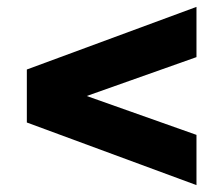

<svg xmlns="http://www.w3.org/2000/svg" viewBox="-20 -629 649 558"><path d="M58 -273V-427L551 -609V-463L232 -350L551 -237V-91Z"/></svg>

Font: Chess Sans ExtraBold
Style: Regular
Weight: 800
Designer: Wolf Bōese
Foundry: Wolf Bōese
Version: Version 7.223